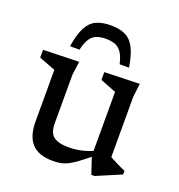

<svg xmlns="http://www.w3.org/2000/svg" viewBox="-132 -830 887 951"><g transform="rotate(20 312.0 -355.0)"><path d="M196 -168Q196 -136.5 206.2 -117Q216.5 -97.5 240 -88.8Q263.5 -80 302 -80Q335.5 -80 369.8 -88Q404 -96 428.5 -108L439 -86Q400 -54.5 373.8 -35.2Q347.5 -16 328.2 -6.2Q309 3.5 291 6.8Q273 10 250 10Q174 10 138.8 -28.8Q103.5 -67.5 103.5 -144V-416.5L17 -449.5V-490.5L205.5 -496L196 -424ZM453.5 9.5 423.5 -80.5V-416.5L340 -449.5V-490.5L525 -496L516.5 -424V-107Q521 -104.5 531.5 -98.8Q542 -93 555.2 -86.5Q568.5 -80 580.8 -74.2Q593 -68.5 601 -65.5V-46L470.5 9.5ZM292 -648.5Q262 -648.5 241.2 -639.8Q220.5 -631 207.5 -610Q194.5 -589 186.5 -553H136.5Q147 -618 165.5 -654Q184 -690 215 -704.8Q246 -719.5 292 -719.5Q338.5 -719.5 369.2 -704.8Q400 -690 418.5 -654Q437 -618 447.5 -553H398Q390 -589 376.8 -610Q363.5 -631 343 -639.8Q322.5 -648.5 292 -648.5Z"/></g></svg>

Font: Newsreader 9pt
Style: Regular
Weight: 400
Designer: Hugues Gentile
Foundry: Production Type
Version: Version 1.003